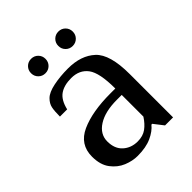

<svg xmlns="http://www.w3.org/2000/svg" viewBox="-182 -730 846 846"><g transform="rotate(-45 240.5 -307.5)"><path d="M39 -130Q39 -206 109.5 -238Q180 -270 294 -270H324Q324 -368 297 -404Q270 -440 219 -440Q174 -440 147 -421Q120 -402 109 -355H64Q64 -389 68 -408.5Q72 -428 89 -445Q107 -463 148.5 -471.5Q190 -480 239 -480Q320 -480 367 -436.5Q414 -393 414 -270V0H364L329 -45H324Q306 -22 271 -6Q236 10 184 10Q152 10 119 -3.5Q86 -17 62.5 -48Q39 -79 39 -130ZM324 -95V-230H294Q220 -230 177 -202.5Q134 -175 134 -130Q134 -84 161.5 -59.5Q189 -35 229 -35Q262 -35 284 -51Q306 -67 324 -95ZM109 -580Q109 -599 122 -612Q135 -625 154 -625Q173 -625 186 -612Q199 -599 199 -580Q199 -561 186 -548Q173 -535 154 -535Q135 -535 122 -548Q109 -561 109 -580ZM279 -580Q279 -599 292 -612Q305 -625 324 -625Q343 -625 356 -612Q369 -599 369 -580Q369 -561 356 -548Q343 -535 324 -535Q305 -535 292 -548Q279 -561 279 -580Z"/></g></svg>

Font: El Messiri
Style: Regular
Weight: 400
Designer: Mohamed Gaber
Foundry: Kief Type Foundry
Version: Version 2.006